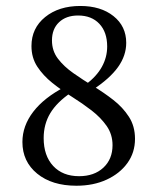

<svg xmlns="http://www.w3.org/2000/svg" viewBox="-20 -602 519 634"><path d="M232.3 11.3Q151.6 11.3 102.8 -28.6Q54 -68.5 54 -133.1Q54 -186.3 89.9 -233.1Q125.8 -279.8 194.4 -315.3L215.3 -296.8Q167.7 -264.5 146 -228.2Q124.2 -191.9 124.2 -146Q124.2 -87.9 155.6 -54Q187.1 -20.2 241.1 -20.2Q291.1 -20.2 321.4 -48.4Q351.6 -76.6 351.6 -122.6Q351.6 -158.1 332.3 -185.9Q312.9 -213.7 282.7 -237.1Q252.4 -260.5 217.7 -282.3Q183.1 -304 152.8 -328.2Q122.6 -352.4 103.2 -381.9Q83.9 -411.3 83.9 -450Q83.9 -508.9 129 -545.6Q174.2 -582.3 245.2 -582.3Q312.9 -582.3 354.8 -548.8Q396.8 -515.3 396.8 -460.5Q396.8 -418.5 369.8 -380.6Q342.7 -342.7 286.3 -305.6L262.9 -322.6Q299.2 -350 316.5 -381.5Q333.9 -412.9 333.9 -448.4Q333.9 -496 308.1 -523.4Q282.3 -550.8 237.9 -550.8Q198.4 -550.8 175 -528.6Q151.6 -506.5 151.6 -468.5Q151.6 -433.9 171.4 -408.1Q191.1 -382.3 222.2 -360.5Q253.2 -338.7 288.3 -317.3Q323.4 -296 354.4 -271.8Q385.5 -247.6 405.6 -216.5Q425.8 -185.5 425.8 -143.5Q425.8 -98.4 400.8 -63.7Q375.8 -29 332.3 -8.9Q288.7 11.3 232.3 11.3Z"/></svg>

Font: Playfair 12pt Light
Style: Regular
Weight: 300
Designer: Claus Eggers Sørensen
Foundry: Claus Eggers Sørensen
Version: Version 2.000;gftools[0.9.28]